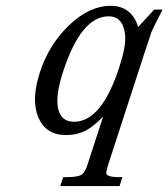

<svg xmlns="http://www.w3.org/2000/svg" viewBox="-20 -443 570 650"><path d="M383.3 -213.9Q406.7 -286.6 403.8 -320.8Q398.4 -387.7 347.7 -387.7Q254.4 -387.7 193.4 -199.7Q167 -119.1 176.8 -75Q186.5 -30.8 231 -30.8Q323.7 -30.8 383.3 -213.9ZM384.8 187H184.1L193.8 156.7H204.1Q242.2 156.7 254.9 149.2Q267.6 141.6 276.4 113.8L329.1 -47.9Q294.4 -12.7 267.1 0.7Q239.7 14.2 203.1 14.2Q135.3 14.2 109.9 -45.2Q84.5 -104.5 115.2 -198.7Q146 -293 214.6 -358.2Q283.2 -423.3 354.2 -423.3Q425.3 -423.3 447.8 -351.6L502 -410.6H530.3Q501.5 -354.5 492.7 -334.5L471.2 -270L346.2 114.7Q339.8 134.8 339.4 142.6Q339.8 156.7 384.3 156.7H394.5Z"/></svg>

Font: RIT Rachana
Style: Italic
Weight: 400
Designer: Hussain KH
Version: 1.5.2